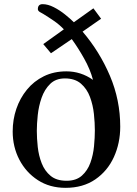

<svg xmlns="http://www.w3.org/2000/svg" viewBox="-20 -893 660 923"><path d="M436 -266Q436 -302 431.5 -345Q427 -388 412.5 -427Q398 -466 369 -491Q340 -516 292 -516Q248 -516 221 -489.5Q194 -463 180 -423Q166 -383 161.5 -340Q157 -297 157 -264Q157 -228 161.5 -186.5Q166 -145 180.5 -108Q195 -71 223.5 -47.5Q252 -24 300 -24Q346 -24 373.5 -48.5Q401 -73 414.5 -110.5Q428 -148 432 -190Q436 -232 436 -266ZM558 -284Q558 -205 527.5 -138Q497 -71 438 -30.5Q379 10 295 10Q219 10 162 -27Q105 -64 73 -125.5Q41 -187 41 -261Q41 -318 58.5 -369.5Q76 -421 109.5 -462Q143 -503 191 -526.5Q239 -550 299 -550Q369 -550 427 -509Q414 -559 384.5 -611.5Q355 -664 325 -705L225 -637L188 -681L287 -752Q265 -775 239.5 -792.5Q214 -810 188 -826Q182 -829 172 -835Q162 -841 162 -849Q162 -873 185 -873Q210 -873 238.5 -858.5Q267 -844 292.5 -823.5Q318 -803 335 -786L429 -853L466 -803L377 -741Q459 -645 508.5 -528.5Q558 -412 558 -284Z"/></svg>

Font: Kaisei Decol
Style: Bold
Weight: 700
Designer: Font-Kai, 金井和夫
Foundry: KAZUO KANAI
Version: Version 5.003